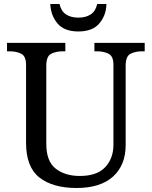

<svg xmlns="http://www.w3.org/2000/svg" viewBox="-20 -928 757 958"><path d="M362 10Q244 10 177 -42Q110 -94 110 -216V-604Q110 -648 85.5 -660Q61 -672 28 -672H15V-714H306V-672H293Q259 -672 235 -659.5Q211 -647 211 -600V-210Q211 -123 258 -86.5Q305 -50 378 -50Q464 -50 505 -94Q546 -138 546 -206V-604Q546 -648 521.5 -660Q497 -672 464 -672H451V-714H702V-672H689Q655 -672 631 -659.5Q607 -647 607 -600V-204Q607 -104 544 -47Q481 10 362 10ZM371 -771Q300 -771 266.5 -811.5Q233 -852 231 -908H277Q285 -872 309.5 -856Q334 -840 371 -840Q408 -840 432.5 -856Q457 -872 465 -908H511Q510 -852 476 -811.5Q442 -771 371 -771Z"/></svg>

Font: Noto Serif Yezidi
Style: Regular
Weight: 400
Designer: Dalton Maag Ltd
Foundry: Dalton Maag Ltd
Version: Version 1.001; ttfautohint (v1.8.4.7-5d5b)